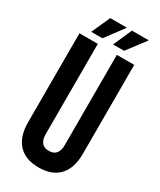

<svg xmlns="http://www.w3.org/2000/svg" viewBox="-215 -917 828 996"><g transform="rotate(30 199.0 -419.5)"><path d="M35 -700H145V-160Q145 -92 202 -92Q259 -92 259 -160V-700H363V-167Q363 -82 321 -36.5Q279 9 199 9Q119 9 77 -36.5Q35 -82 35 -167ZM134 -848H234L151 -737H84ZM264 -848H365L281 -737H215Z"/></g></svg>

Font: Bebas Neue
Style: Regular
Weight: 400
Designer: Ryoichi Tsunekawa
Foundry: Ryoichi Tsunekawa
Version: Version 1.400